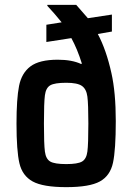

<svg xmlns="http://www.w3.org/2000/svg" viewBox="-20 -763 549 791"><path d="M48 -254Q48 -356 58.5 -409Q69 -462 105.5 -489.5Q142 -517 218 -517Q277 -517 315 -499L317 -502Q299 -560 274 -606L171 -590V-661L234 -671Q204 -708 175 -739V-743H294Q307 -729 342 -688L441 -703V-633L383 -623Q418 -557 439 -462Q457 -382 457 -264Q457 -146 445.5 -92.5Q434 -39 391.5 -15.5Q349 8 253 8Q157 8 114.5 -15.5Q72 -39 60 -90.5Q48 -142 48 -254ZM344 -254Q344 -334 340 -365Q336 -396 317.5 -409Q299 -422 253 -422Q205 -422 187 -411.5Q169 -401 165 -370.5Q161 -340 161 -254Q161 -169 165 -138.5Q169 -108 187 -97.5Q205 -87 253 -87Q300 -87 318 -97.5Q336 -108 340 -138.5Q344 -169 344 -254Z"/></svg>

Font: Saira Semi Condensed Medium
Style: Regular
Weight: 500
Width: 4
Designer: Hector Gatti with collaboration of the Omnibus-Type team
Foundry: Omnibus-Type
Version: Version 1.001; ttfautohint (v1.8)